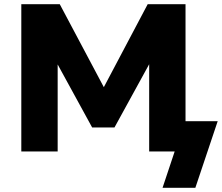

<svg xmlns="http://www.w3.org/2000/svg" viewBox="-20 -725 1062 919"><path d="M758 174 816 0H694V-438L703 -434L528 -115H421L247 -433L256 -437V0H82V-705H266L488 -287H466L687 -705H868V-145H1022L915 174Z"/></svg>

Font: Nunito Sans 8pt Black
Style: Regular
Weight: 900
Version: Version 3.101;gftools[0.9.27]